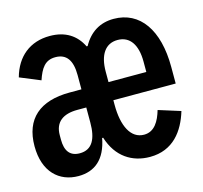

<svg xmlns="http://www.w3.org/2000/svg" viewBox="-84 -621 768 726"><g transform="rotate(-15 300.0 -258.0)"><path d="M138 12C202 12 246 -24 261 -104H265C290 -24 349 12 418 12C509 12 555 -52 577 -125L491 -152C479 -111 459 -75 418 -75C366 -75 339 -130 339 -213V-231H583V-296C583 -441 522 -528 419 -528C366 -528 325 -503 298 -454H294C271 -501 230 -528 169 -528C92 -528 37 -484 16 -407L96 -374C111 -418 128 -445 169 -445C212 -445 233 -416 233 -358V-302H187C70 -302 6 -247 6 -140C6 -39 63 12 138 12ZM165 -70C126 -70 109 -95 109 -138V-156C109 -207 142 -231 198 -231H233V-172C233 -109 214 -70 165 -70ZM413 -447C462 -447 487 -407 487 -343V-302H339V-343C339 -407 364 -447 413 -447Z"/></g></svg>

Font: IBM Mono SemiBold
Style: Regular
Weight: 600
Monospace: yes
Designer: Mike Abbink, Paul van der Laan, Pieter van Rosmalen
Foundry: Bold Monday
Version: Version 2.3